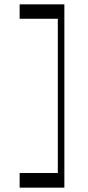

<svg xmlns="http://www.w3.org/2000/svg" viewBox="-20 -720 405 880"><path d="M70 -700V-634H245V73H70V140H275V-700Z"/></svg>

Font: Space Cowgirl Light
Style: Regular
Weight: 300
Designer: Valery Marier
Foundry: Valery Marier
Version: Version 1.000;hotconv 1.0.109;makeotfexe 2.5.65596